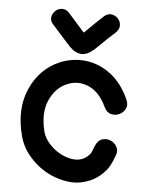

<svg xmlns="http://www.w3.org/2000/svg" viewBox="-53 -789 644 836"><g transform="rotate(5 268.5 -370.5)"><path d="M214 -13Q253 2 291.5 4Q330 6 371 -11Q411 -28 441 -65Q447 -72 454.5 -86Q462 -100 465 -108L469 -119L471 -124Q482 -146 473.5 -164Q465 -182 447.5 -190.5Q430 -199 411 -194.5Q392 -190 381 -168Q377 -160 371.5 -145Q366 -130 363 -127Q323 -78 251 -106Q216 -120 189.5 -147Q163 -174 155 -203Q134 -285 159 -341.5Q184 -398 233 -419Q281 -440 329 -419Q377 -398 406 -335Q417 -312 436 -307Q455 -302 472.5 -310Q490 -318 499 -335.5Q508 -353 498 -375Q468 -443 418.5 -481.5Q369 -520 310 -527.5Q251 -535 193 -511Q108 -474 68 -384Q28 -294 59 -177Q73 -123 116 -78.5Q159 -34 214 -13ZM291 -556Q311 -558 330 -573Q339 -579 355 -595Q400 -640 427 -663Q442 -678 441.5 -695Q441 -712 430 -724Q419 -736 402.5 -739Q386 -742 370 -729Q341 -703 294 -656L288 -650L286 -651L216 -730Q202 -745 185 -744.5Q168 -744 155.5 -732.5Q143 -721 140.5 -704.5Q138 -688 153 -672L223 -594Q237 -578 248 -570Q269 -555 291 -556Z"/></g></svg>

Font: Balsamiq Sans
Style: Regular
Weight: 400
Designer: Michael Angeles
Foundry: Balsamiq SRL
Version: Version 1.020; ttfautohint (v1.8.4.7-5d5b);gftools[0.9.26]